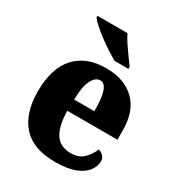

<svg xmlns="http://www.w3.org/2000/svg" viewBox="-184 -882 929 1008"><g transform="rotate(30 281.0 -378.0)"><path d="M301 10Q167 10 102.5 -62.5Q38 -135 38 -266Q38 -407 104 -479Q170 -551 289 -551Q400 -551 463.5 -489.5Q527 -428 527 -309V-255H223Q225 -159 256 -115Q287 -71 348 -71Q396 -71 424 -97Q452 -123 468 -162Q485 -157 497 -144.5Q509 -132 509 -113Q509 -84 488.5 -55.5Q468 -27 422 -8.5Q376 10 301 10ZM347 -324Q348 -399 335 -439.5Q322 -480 294 -480Q264 -480 244.5 -440Q225 -400 225 -324ZM306 -606Q282 -620 252 -639.5Q222 -659 193 -681Q164 -703 142 -723Q120 -743 111 -756V-766H293Q303 -744 321 -717Q339 -690 358 -664Q377 -638 391 -619V-606Z"/></g></svg>

Font: Noto Serif Lao SemiCondensed Black
Style: Regular
Weight: 900
Width: 4
Designer: Monotype Design Team
Foundry: Monotype Imaging Inc.
Version: Version 2.003; ttfautohint (v1.8.4.7-5d5b)